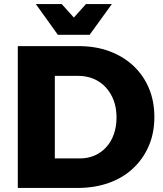

<svg xmlns="http://www.w3.org/2000/svg" viewBox="-20 -929 806 949"><path d="M370 -701Q453 -701 521.5 -675.5Q590 -650 639.5 -603.5Q689 -557 716 -493Q743 -429 743 -351Q743 -272 715.5 -208Q688 -144 638 -97Q588 -50 518 -25Q448 0 363 0H68V-701ZM375 -146Q415 -146 448 -160.5Q481 -175 505.5 -202Q530 -229 543 -266.5Q556 -304 556 -349Q556 -395 542 -432.5Q528 -470 502.5 -497.5Q477 -525 442.5 -539.5Q408 -554 366 -554H251V-146ZM423 -757H266L157 -909H285L391 -791H299L405 -909H533Z"/></svg>

Font: Alexandria
Style: Bold
Weight: 700
Designer: Mohamed Gaber
Foundry: Kief Type Foundry
Version: Version 5.100